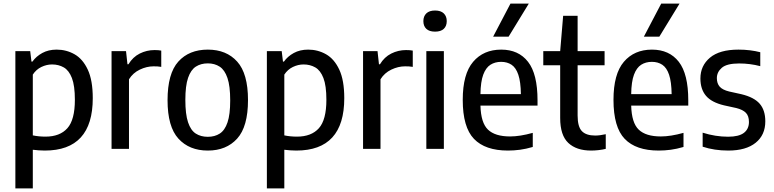

<svg xmlns="http://www.w3.org/2000/svg" viewBox="-20 -828 4304 1068"><path d="M65.5 220V-543.5H148L155 -485.5H160.5Q181 -514.5 215.2 -533.2Q249.5 -552 295 -552Q349 -552 394.8 -526Q440.5 -500 468.2 -440.8Q496 -381.5 496 -282Q496 9.5 229 9.5Q212.5 9.5 195 8.2Q177.5 7 162.5 5V220ZM233 -68Q313 -68 354.8 -114.8Q396.5 -161.5 396.5 -273Q396.5 -351.5 380 -394Q363.5 -436.5 334.8 -453Q306 -469.5 269.5 -469.5Q239.5 -469.5 210.2 -455.5Q181 -441.5 162.5 -413V-75Q195.5 -68 233 -68Z M600.5 0V-543.5H681L689 -470.5H694.5Q719 -511 757.5 -530.2Q796 -549.5 839.5 -549.5Q850.5 -549.5 860 -548.8Q869.5 -548 877 -546.5V-456Q866.5 -458 856 -458.5Q845.5 -459 834 -459Q796 -459 757.8 -440.8Q719.5 -422.5 697.5 -387V0Z M1136 9.5Q1033 9.5 972.5 -56.8Q912 -123 912 -270.5Q912 -419 972 -485.5Q1032 -552 1136 -552Q1239.5 -552 1299.5 -485.2Q1359.5 -418.5 1359.5 -271.5Q1359.5 -123.5 1299.2 -57Q1239 9.5 1136 9.5ZM1136 -67Q1174.5 -67 1202.5 -85Q1230.5 -103 1245.5 -147Q1260.5 -191 1260.5 -269.5Q1260.5 -349.5 1245.2 -394.2Q1230 -439 1202 -457.2Q1174 -475.5 1136 -475.5Q1097.5 -475.5 1069.5 -457.5Q1041.5 -439.5 1026.2 -395.2Q1011 -351 1011 -272.5Q1011 -192.5 1026 -147.8Q1041 -103 1069 -85Q1097 -67 1136 -67Z M1464.5 220V-543.5H1547L1554 -485.5H1559.5Q1580 -514.5 1614.2 -533.2Q1648.5 -552 1694 -552Q1748 -552 1793.8 -526Q1839.5 -500 1867.2 -440.8Q1895 -381.5 1895 -282Q1895 9.5 1628 9.5Q1611.5 9.5 1594 8.2Q1576.5 7 1561.5 5V220ZM1632 -68Q1712 -68 1753.8 -114.8Q1795.5 -161.5 1795.5 -273Q1795.5 -351.5 1779 -394Q1762.5 -436.5 1733.8 -453Q1705 -469.5 1668.5 -469.5Q1638.5 -469.5 1609.2 -455.5Q1580 -441.5 1561.5 -413V-75Q1594.5 -68 1632 -68Z M1999.5 0V-543.5H2080L2088 -470.5H2093.5Q2118 -511 2156.5 -530.2Q2195 -549.5 2238.5 -549.5Q2249.5 -549.5 2259 -548.8Q2268.5 -548 2276 -546.5V-456Q2265.5 -458 2255 -458.5Q2244.5 -459 2233 -459Q2195 -459 2156.8 -440.8Q2118.5 -422.5 2096.5 -387V0Z M2351.5 0V-543.5H2449V0ZM2400 -652Q2368 -652 2351.5 -667.5Q2335 -683 2335 -710.5Q2335 -737.5 2351.5 -753.5Q2368 -769.5 2400 -769.5Q2432 -769.5 2448.5 -753.5Q2465 -737.5 2465 -710.5Q2465 -683 2448.5 -667.5Q2432 -652 2400 -652Z M2805.5 9.5Q2679 9.5 2616.5 -55.5Q2554 -120.5 2554 -272.5Q2554 -416.5 2611.8 -484.2Q2669.5 -552 2768 -552Q2864.5 -552 2917.2 -484.2Q2970 -416.5 2970 -270V-240.5H2652.5Q2655 -144.5 2694.5 -106.8Q2734 -69 2817.5 -69Q2872 -69 2943.5 -89V-10.5Q2906 0.5 2872.5 5Q2839 9.5 2805.5 9.5ZM2767.5 -484Q2733.5 -484 2708 -467.8Q2682.5 -451.5 2668 -412.5Q2653.5 -373.5 2652.5 -304.5H2877.5Q2876.5 -373 2863.2 -412.2Q2850 -451.5 2825.5 -467.8Q2801 -484 2767.5 -484ZM2723 -624 2819.5 -808H2921.5L2809 -624Z M3268 9.5Q3186.5 9.5 3141.2 -33Q3096 -75.5 3096 -171.5V-465H3002V-543.5H3096L3112.5 -740H3193V-543.5H3343V-465H3193V-185.5Q3193 -123 3216.8 -98.5Q3240.5 -74 3291 -74Q3315.5 -74 3349.5 -81.5V0Q3331.5 4.5 3310 7Q3288.5 9.5 3268 9.5Z M3644 9.5Q3517.5 9.5 3455 -55.5Q3392.5 -120.5 3392.5 -272.5Q3392.5 -416.5 3450.2 -484.2Q3508 -552 3606.5 -552Q3703 -552 3755.8 -484.2Q3808.5 -416.5 3808.5 -270V-240.5H3491Q3493.5 -144.5 3533 -106.8Q3572.5 -69 3656 -69Q3710.5 -69 3782 -89V-10.5Q3744.5 0.5 3711 5Q3677.5 9.5 3644 9.5ZM3606 -484Q3572 -484 3546.5 -467.8Q3521 -451.5 3506.5 -412.5Q3492 -373.5 3491 -304.5H3716Q3715 -373 3701.8 -412.2Q3688.5 -451.5 3664 -467.8Q3639.5 -484 3606 -484ZM3561.5 -624 3658 -808H3760L3647.5 -624Z M4031 9.5Q3953.5 9.5 3888.5 -12V-90Q3959.5 -67.5 4030 -67.5Q4090 -67.5 4118 -89Q4146 -110.5 4146 -149.5Q4146 -183 4129 -200.5Q4112 -218 4076 -227L4007.5 -242Q3938 -258.5 3907 -295.2Q3876 -332 3876 -391.5Q3876 -462.5 3929.2 -507.2Q3982.5 -552 4088 -552Q4121.5 -552 4151.8 -548.2Q4182 -544.5 4209 -537.5V-460Q4152 -475 4091.5 -475Q4023 -475 3995.2 -451Q3967.5 -427 3967.5 -393.5Q3967.5 -364 3983.2 -346Q3999 -328 4036 -319L4104 -304Q4174.5 -287 4205.8 -251Q4237 -215 4237 -153Q4237 -77 4183.2 -33.8Q4129.5 9.5 4031 9.5Z"/></svg>

Font: Encode Sans Semi Condensed Medium
Style: Regular
Weight: 500
Width: 4
Designer: Multiple Designers
Foundry: Impallari Type
Version: Version 3.000; ttfautohint (v1.8.3) -l 8 -r 50 -G 200 -x 14 